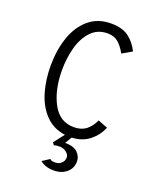

<svg xmlns="http://www.w3.org/2000/svg" viewBox="-169 -814 954 1151"><g transform="rotate(20 308.0 -239.0)"><path d="M349 12 323 55Q377 55 402.5 79Q428 103 428 136Q428 179 396 206.5Q364 234 315 234Q260 234 227 206L273 176Q279 183 286 184.5Q293 186 309 186Q330 186 346 171Q362 156 362 135Q362 116 343 101.5Q324 87 301 87Q276 87 265 92L253 77L305 10Q229 0 179 -52Q129 -104 106 -182Q83 -260 83 -350Q83 -450 111 -532Q139 -614 196.5 -663Q254 -712 339 -712Q410 -712 451 -681.5Q492 -651 518 -599L456 -563Q434 -603 407.5 -626Q381 -649 339 -649Q275 -649 234 -605.5Q193 -562 174.5 -493.5Q156 -425 156 -350Q156 -224 202 -137.5Q248 -51 339 -51Q386 -51 416 -74Q446 -97 466 -140L528 -116Q506 -63 461 -27Q416 9 349 12Z"/></g></svg>

Font: Overpass Mono Light
Style: Regular
Weight: 300
Monospace: yes
Designer: Delve Withrington, Dave Bailey
Foundry: Delve Fonts
Version: Version 1.000;DELV;Overpass